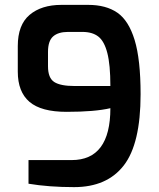

<svg xmlns="http://www.w3.org/2000/svg" viewBox="-20 -763 653 788"><path d="M97 -9V-106H274Q433 -106 433 -319Q369 -304 253 -304Q149 -304 101 -345Q53 -386 53 -469V-574Q53 -661 101.5 -702Q150 -743 232 -743H342Q415 -743 461.5 -711Q508 -679 532.5 -599Q557 -519 557 -376Q557 -173 488 -84Q419 5 284 5Q181 5 97 -9ZM433 -410Q433 -497 420.5 -545.5Q408 -594 383.5 -613Q359 -632 318 -632H259Q219 -632 198 -613.5Q177 -595 177 -550V-491Q177 -443 202.5 -426.5Q228 -410 286 -410Z"/></svg>

Font: Exo SemiBold
Style: Regular
Weight: 600
Designer: Natanael Gama
Foundry: Natanael Gama
Version: Version 1.500